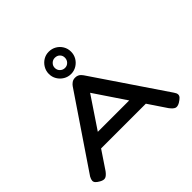

<svg xmlns="http://www.w3.org/2000/svg" viewBox="-232 -1219 1475 1475"><g transform="rotate(-45 505.5 -481.5)"><path d="M947 -76Q960 -58 960.5 -44Q961 -30 950 -18.5Q939 -7 918 6Q891 21 873.5 14.5Q856 8 834 -21L491 -531L149 -21Q128 7 110 13.5Q92 20 65 5Q45 -6 34.5 -17Q24 -28 24.5 -42Q25 -56 36 -76L432 -661Q440 -673 455 -684Q470 -695 492 -695Q508 -695 519.5 -689.5Q531 -684 538.5 -676Q546 -668 551 -661ZM207 -169 257 -277H715L764 -169ZM490 -736Q457 -736 429.5 -752.5Q402 -769 385.5 -796.5Q369 -824 369 -857Q369 -890 385.5 -918Q402 -946 429 -962.5Q456 -979 489 -979Q523 -979 550.5 -963Q578 -947 594.5 -919.5Q611 -892 611 -858Q611 -824 594.5 -796.5Q578 -769 550.5 -752.5Q523 -736 490 -736ZM490 -802Q513 -802 529 -818.5Q545 -835 545 -859Q545 -882 529.5 -897.5Q514 -913 489 -913Q467 -913 450.5 -897Q434 -881 434 -858Q434 -834 450.5 -818Q467 -802 490 -802Z"/></g></svg>

Font: Fredoka Expanded Medium
Style: Regular
Weight: 500
Width: 7
Designer: Ben Nathan
Foundry: Milena B. Brandão, Ben Nathan
Version: Version 2.001